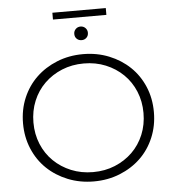

<svg xmlns="http://www.w3.org/2000/svg" viewBox="-62 -1005 961 1067"><g transform="rotate(-5 419.0 -472.0)"><path d="M419 5Q341 5 274 -22Q207 -49 158 -96Q109 -143 81.5 -208.5Q54 -274 54 -350Q54 -427 81.5 -492Q109 -557 158 -604Q207 -651 274 -678Q341 -705 419 -705Q497 -705 564 -678Q631 -651 680 -604Q729 -557 756.5 -492Q784 -427 784 -350Q784 -274 756.5 -208.5Q729 -143 680 -96Q631 -49 564 -22Q497 5 419 5ZM419 -47Q485 -47 541 -70Q597 -93 638.5 -133.5Q680 -174 703 -229.5Q726 -285 726 -350Q726 -415 703 -470.5Q680 -526 638.5 -566.5Q597 -607 541 -630Q485 -653 419 -653Q353 -653 297 -630Q241 -607 199.5 -566.5Q158 -526 135 -470.5Q112 -415 112 -350Q112 -285 135 -229.5Q158 -174 199.5 -133.5Q241 -93 297 -70Q353 -47 419 -47ZM419 -783Q403 -783 392 -793.5Q381 -804 381 -821Q381 -837 392 -848Q403 -859 419 -859Q435 -859 446 -848Q457 -837 457 -821Q457 -804 446 -793.5Q435 -783 419 -783ZM270 -911V-949H568V-911Z"/></g></svg>

Font: Montserrat-Alt1 Light
Style: Regular
Weight: 300
Designer: Differentunic
Foundry: Differentunic
Version: Version 7.222